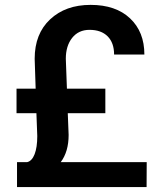

<svg xmlns="http://www.w3.org/2000/svg" viewBox="-20 -763 647 783"><path d="M256.4 -301.3 259.9 -212.6Q259.9 -144.6 227.7 -101.8H578.3L577.8 0H49.4V-101.8H90.7Q110.3 -106.3 121.2 -134.3Q132 -162.2 132 -208.1L128.5 -301.3H47.4V-401.5H125.4L121.4 -523.4Q121.4 -625.2 184.4 -684.1Q247.4 -743.1 349.6 -743.1Q451.9 -743.1 510.3 -688.2Q568.8 -633.2 568.8 -540.6H445.3Q445.3 -588.4 418.9 -614.9Q392.4 -641.3 345.1 -641.3Q300.3 -641.3 274.3 -608.6Q248.4 -575.8 248.4 -523.4L252.9 -401.5H409.6V-301.3Z"/></svg>

Font: Vazir FD Medium
Style: Regular
Weight: 500
Foundry: DejaVu fonts team - Redesigned by Saber Rastikerdar
Version: Version 21.10;October 20, 2019;FontCreator 12.0.0.2547 64-bi